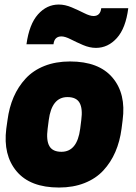

<svg xmlns="http://www.w3.org/2000/svg" viewBox="-20 -816 600 850"><path d="M428.2 -779.8H547.9Q536.6 -690.9 497.3 -647.5Q458 -604 404.8 -604Q377 -604 347.4 -616.7Q317.9 -629.4 293 -642.1Q268.1 -654.8 252 -654.8Q220.7 -654.8 216.8 -620.1H97.2Q109.4 -709 148.2 -752.4Q187 -795.9 240.2 -795.9Q268.1 -795.9 297.9 -783.2Q327.6 -770.5 352.8 -757.8Q377.9 -745.1 394 -745.1Q424.3 -745.1 428.2 -779.8ZM522.9 -284.2 518.1 -246.1Q510.7 -189.9 490.7 -143.6Q470.7 -97.2 437.5 -61.3Q404.3 -25.4 354.2 -5.6Q304.2 14.2 241.2 14.2Q113.8 14.2 53.5 -57.6Q-6.8 -129.4 7.8 -246.1L13.2 -284.2Q20.5 -340.3 40.5 -386.5Q60.5 -432.6 93.8 -468.5Q127 -504.4 177 -524.2Q227.1 -543.9 290 -543.9Q417.5 -543.9 478 -472.4Q538.6 -400.9 522.9 -284.2ZM195.8 -284.2 190.9 -246.1Q184.1 -194.8 198.5 -169.4Q212.9 -144 252 -144Q321.8 -144 335 -246.1L339.8 -284.2Q346.7 -335.4 332.3 -360.8Q317.9 -386.2 278.8 -386.2Q209 -386.2 195.8 -284.2Z"/></svg>

Font: Cooper Hewitt
Style: Heavy Italic
Weight: 714
Designer: Village Type and Design LLC
Foundry: Cooper Hewitt Smithsonian Design Museum
Version: 1.000